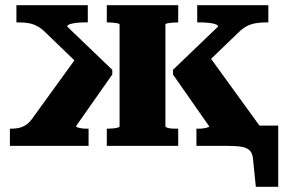

<svg xmlns="http://www.w3.org/2000/svg" viewBox="-20 -560 1100 737"><path d="M978 0H734V-66H739Q747 -66 754 -66.5Q761 -67 768 -68.5Q775 -70 779 -71.5Q783 -73 783 -75L644 -274V-292L817 -458Q817 -464 806 -467.5Q795 -471 779 -472.5Q763 -474 748 -474H737V-540H1010V-474H999Q978 -474 959.5 -470.5Q941 -467 925.5 -458.5Q910 -450 895 -435L730 -276L770 -362L978 -75ZM18 0V-66H23Q39 -66 52.5 -69Q66 -72 78 -79.5Q90 -87 101 -101L290 -362L320 -276L155 -435Q140 -450 125 -458.5Q110 -467 93 -470.5Q76 -474 54 -474H43V-540H317V-474H306Q292 -474 276 -472.5Q260 -471 249 -467.5Q238 -464 238 -458L411 -292V-274L272 -76Q272 -73 276 -71.5Q280 -70 286.5 -68.5Q293 -67 300.5 -66.5Q308 -66 315 -66H320V0ZM823 0V-78H1048V157H962L951 48Q949 29 939.5 18.5Q930 8 910.5 4Q891 0 857 0ZM390 -474V-540H664V-474H660Q651 -474 640.5 -473Q630 -472 622.5 -470.5Q615 -469 615 -465V-75Q615 -72 622.5 -69.5Q630 -67 640.5 -66.5Q651 -66 660 -66H664V0H390V-66H394Q403 -66 413.5 -67Q424 -68 431.5 -70Q439 -72 439 -75V-465Q439 -469 431.5 -470.5Q424 -472 413.5 -473Q403 -474 394 -474Z"/></svg>

Font: Roboto Serif
Style: Bold
Weight: 700
Designer: Greg Gazdowicz
Foundry: Commercial Type
Version: Version 1.008